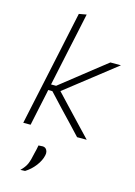

<svg xmlns="http://www.w3.org/2000/svg" viewBox="-148 -816 828 1175"><g transform="rotate(15 266.0 -228.5)"><path d="M46 0Q58 -55.5 69 -108Q80 -160 93 -220L151.5 -494Q165 -557.5 177.5 -617Q190 -676.5 202 -731.5L249.5 -740Q236.5 -678.5 223.8 -618.5Q211 -558.5 197 -494L149.5 -270.5H181.5L281 -349Q327 -385.5 373.2 -422Q419.5 -458.5 465.5 -494.5H532.5Q477.5 -451.5 423 -408.5L313 -322.5L215.5 -246L285.5 -171.5Q326 -128.5 366.8 -85.5Q407.5 -42.5 448 0H387Q353 -36 319.5 -72Q285.5 -107.5 251.5 -143.5L168 -233H141.5L138.5 -216.5Q125.5 -156.5 114.8 -105.8Q104 -55 92.5 0ZM103.5 283Q131 256 141.5 230.8Q152 205.5 160 164Q163.5 151 166.5 137.5Q169 123.5 172 110L199.5 108.5Q216.5 109.5 224.5 124Q229.5 133 229.5 144.5Q229.5 150.5 228 157Q221 191 194.8 225.5Q168.5 260 133 282Z"/></g></svg>

Font: Heraclito ExtraLight
Style: Italic
Weight: 200
Italic angle: -12°
Designer: Kostas Bartsokas (font) & Cristiano Sobral (main changes)
Foundry: Kostas Bartsokas (font) & Cristiano Sobral (main changes)
Version: Version 1.00;July 8, 2020;FontCreator 13.0.0.2655 64-bit